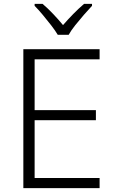

<svg xmlns="http://www.w3.org/2000/svg" viewBox="-20 -967 593 987"><path d="M492 0H100V-714H492V-662H158V-401H473V-349H158V-52H492ZM277 -788Q264 -810 243 -837Q222 -864 199.5 -891Q177 -918 158 -937V-947H199Q226 -924 253.5 -895Q281 -866 304 -838Q328 -866 356.5 -895Q385 -924 412 -947H453V-937Q435 -918 411.5 -891Q388 -864 366.5 -837Q345 -810 333 -788Z"/></svg>

Font: Noto Sans Cham Light
Style: Regular
Weight: 300
Version: Version 2.002